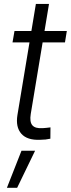

<svg xmlns="http://www.w3.org/2000/svg" viewBox="-20 -689 351 951"><path d="M311 -535.6 301.8 -479H42L51.8 -535.6ZM157.7 -669.4H222.7L132.3 -124.5Q126 -85.4 140.1 -68.6Q154.3 -51.8 190.9 -54.2Q198.7 -54.7 209.7 -55.7Q220.7 -56.6 230 -58.1L229.5 -2Q218.8 0.5 205.6 2Q192.4 3.4 179.2 3.4Q114.7 6.3 85.7 -26.6Q56.6 -59.6 66.4 -119.6ZM14.2 241.2 86.4 57.6H153.8L64.9 241.2Z"/></svg>

Font: Inter 20pt Light
Style: Italic
Weight: 300
Italic angle: -9.3988°
Version: Version 4.001;git-66647c0bb